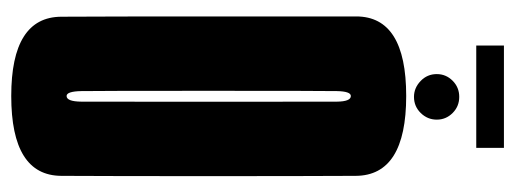

<svg xmlns="http://www.w3.org/2000/svg" viewBox="-300 -590 894 333"><g transform="rotate(90 146.5 -423.0)"><path d="M146 4Q284 4 284.5 -82.8Q285 -169.5 285 -337.5Q285 -506 284.5 -593.5Q284 -681 146 -681Q8 -681 8 -594.2Q8 -507.5 8 -337.5Q8 -169.5 8.5 -82.8Q9 4 146 4ZM146 -92Q138 -92 137.5 -117.5Q137 -143 137 -337.5Q137 -536.5 137.5 -560.8Q138 -585 146 -585Q155.5 -585 155.8 -560.8Q156 -536.5 156 -337.5Q156 -143 155.8 -117.5Q155.5 -92 146 -92ZM147.5 -694.5Q164 -694.5 175.5 -706.2Q187 -718 187 -734Q187 -750 175.5 -761.5Q164 -773 147.5 -773Q131 -773 119.5 -761.5Q108 -750 108 -734Q108 -717.5 120 -706Q132 -694.5 147.5 -694.5ZM58.5 -802.5H236V-850.5H58.5Z"/></g></svg>

Font: Anybody UltraCondensed
Style: Bold
Weight: 700
Width: 1
Version: Version 1.113;gftools[0.9.25]